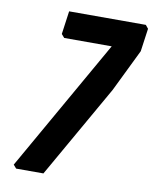

<svg xmlns="http://www.w3.org/2000/svg" viewBox="-84 -816 705 880"><g transform="rotate(10 268.0 -376.0)"><path d="M38 -16 386 -628H165L151 -644L166 -752H523L536 -736L521 -629L425 -432L179 0H52Z"/></g></svg>

Font: Chau Philomene One
Style: Italic
Weight: 400
Designer: Vicente Lamonaca
Foundry: TipoType
Version: Version 1.001